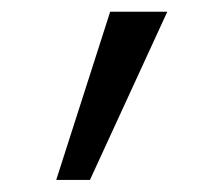

<svg xmlns="http://www.w3.org/2000/svg" viewBox="-20 -148 355 320"><path d="M73.7 151.9 163.6 -128.4H258.8L129.9 151.9Z"/></svg>

Font: HK Grotesk Medium Legacy
Style: Regular
Weight: 500
Designer: Alfredo Marco Pradil
Foundry: Hanken Design Co.
Version: Version 2.022;PS 002.022;hotconv 1.0.88;makeotf.lib2.5.64775